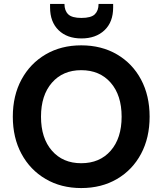

<svg xmlns="http://www.w3.org/2000/svg" viewBox="-20 -942 825 974"><path d="M392 12Q290 12 211.5 -34Q133 -80 89 -161.5Q45 -243 45 -350Q45 -457 89 -538.5Q133 -620 211.5 -666Q290 -712 392 -712Q495 -712 573.5 -666Q652 -620 695.5 -538.5Q739 -457 739 -350Q739 -243 695.5 -161.5Q652 -80 573.5 -34Q495 12 392 12ZM392 -114Q486 -114 541.5 -177.5Q597 -241 597 -350Q597 -459 541.5 -522.5Q486 -586 392 -586Q299 -586 243.5 -522.5Q188 -459 188 -350Q188 -241 243.5 -177.5Q299 -114 392 -114ZM393 -747Q320 -747 277 -789Q234 -831 234 -904V-922H307Q307 -888 326 -869.5Q345 -851 393 -851Q442 -851 461 -869.5Q480 -888 480 -922H554V-904Q554 -830 510 -788.5Q466 -747 393 -747Z"/></svg>

Font: DM Sans ExtraBold
Style: Regular
Weight: 800
Designer: Colophon Foundry, Jonny Pinhorn
Foundry: Colophon Foundry
Version: Version 4.004; ttfautohint (v1.8.4.7-5d5b)